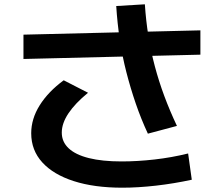

<svg xmlns="http://www.w3.org/2000/svg" viewBox="-20 -822 1040 892"><path d="M548 50Q418 50 323 19.5Q228 -11 176.5 -67.5Q125 -124 125 -203Q125 -270 164.5 -333Q204 -396 276 -449L389 -391Q329 -342 298 -295.5Q267 -249 267 -206Q267 -163 299 -133Q331 -103 393 -87.5Q455 -72 545 -72Q618 -72 697.5 -81Q777 -90 854 -109L871 13Q788 31 704.5 40.5Q621 50 548 50ZM89 -548V-661L911 -681V-568ZM667 -201Q635 -270 610.5 -341.5Q586 -413 567 -487Q548 -561 536.5 -638Q525 -715 520 -794L653 -802Q658 -726 669.5 -654.5Q681 -583 699.5 -513.5Q718 -444 743.5 -375.5Q769 -307 802 -237Z"/></svg>

Font: M PLUS 1
Style: Bold
Weight: 700
Designer: Coji Morishita
Foundry: UNDERFOREST DESIGN
Version: Version 1.001